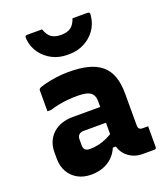

<svg xmlns="http://www.w3.org/2000/svg" viewBox="-148 -916 897 1030"><g transform="rotate(-20 300.0 -401.5)"><path d="M514 -337Q514 -314 514 -291.5Q514 -269 514 -246Q514 -223 514 -200Q514 -177 514 -155Q514 -149 515.5 -144Q517 -139 520 -136Q523 -133 527.5 -131.5Q532 -130 539 -130Q542 -130 544.5 -130Q547 -130 550 -130H570Q570 -100 570 -70.5Q570 -41 570 -11Q570 -6 567 -3Q564 0 559 0Q554 0 531.5 0Q509 0 492 0Q463 0 440 -9.5Q417 -19 399.5 -36.5Q382 -54 373 -78Q364 -102 364 -131Q364 -161 364 -191Q364 -221 364 -251Q364 -268 364 -283.5Q364 -299 364 -315Q364 -331 364 -347Q364 -372 354 -386.5Q344 -401 323 -407Q302 -413 267 -413Q239 -413 212.5 -410.5Q186 -408 161 -403Q136 -398 110 -390H90Q90 -419 90 -449.5Q90 -480 90 -508Q90 -512 91 -514.5Q92 -517 93 -518Q99 -524 127 -531.5Q155 -539 193 -544.5Q231 -550 267 -550Q332 -550 378.5 -538Q425 -526 455 -500.5Q485 -475 499.5 -434.5Q514 -394 514 -337ZM200 -155Q200 -139 208.5 -130.5Q217 -122 236 -122Q261 -122 285.5 -127.5Q310 -133 334 -144Q358 -155 382 -172V-87H353Q340 -56 317.5 -34.5Q295 -13 264 -1.5Q233 10 197 10Q152 10 119 -8.5Q86 -27 68 -59.5Q50 -92 50 -134V-171Q50 -203 61 -229.5Q72 -256 92.5 -275Q113 -294 142 -304.5Q171 -315 207 -315Q242 -315 275.5 -315Q309 -315 339 -315Q369 -315 395 -315Q404 -315 408.5 -297.5Q413 -280 414 -259Q415 -238 415 -225Q385 -225 355.5 -225Q326 -225 296 -225Q266 -225 236 -225Q227 -225 220.5 -222.5Q214 -220 209 -215Q205 -211 202.5 -205Q200 -199 200 -192ZM300 -750Q334 -750 354.5 -764Q375 -778 387 -813Q408 -813 428.5 -813Q449 -813 470 -813Q480 -813 483 -809Q486 -805 484 -791Q479 -746 454 -711.5Q429 -677 390.5 -657.5Q352 -638 307 -638H293Q248 -638 209.5 -657.5Q171 -677 146 -711.5Q121 -746 116 -791Q115 -805 117.5 -809Q120 -813 130 -813Q151 -813 171.5 -813Q192 -813 213 -813Q225 -778 245.5 -764Q266 -750 300 -750Z"/></g></svg>

Font: Recursive ExtraBold
Style: Regular
Weight: 800
Version: Version 1.085